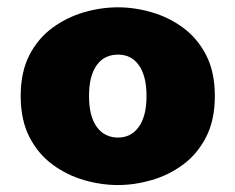

<svg xmlns="http://www.w3.org/2000/svg" viewBox="-20 -508 659 538"><path d="M310.5 10.5Q263 10.5 215 -3.5Q167 -17.5 126.8 -47.2Q86.5 -77 62.2 -124.5Q38 -172 38 -239Q38 -306 62.2 -353.2Q86.5 -400.5 126.8 -430Q167 -459.5 215 -473.5Q263 -487.5 310.5 -487.5Q357.5 -487.5 405.5 -473.5Q453.5 -459.5 493.5 -430Q533.5 -400.5 557.8 -353.2Q582 -306 582 -239Q582 -172 557.8 -124.5Q533.5 -77 493.5 -47.2Q453.5 -17.5 405.5 -3.5Q357.5 10.5 310.5 10.5ZM310.5 -122.5Q328.5 -122.5 343 -129.8Q357.5 -137 368.2 -151.5Q379 -166 384.8 -187.8Q390.5 -209.5 390.5 -239Q390.5 -268.5 384.8 -290.2Q379 -312 368.2 -326.5Q357.5 -341 343 -348Q328.5 -355 310.5 -355Q292.5 -355 277.5 -348Q262.5 -341 251.8 -326.5Q241 -312 235.2 -290.2Q229.5 -268.5 229.5 -239Q229.5 -209.5 235.2 -187.8Q241 -166 251.8 -151.5Q262.5 -137 277.5 -129.8Q292.5 -122.5 310.5 -122.5Z"/></svg>

Font: Sono Monospace ExtraBold
Style: Regular
Weight: 800
Version: Version 2.112